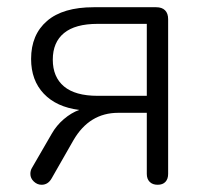

<svg xmlns="http://www.w3.org/2000/svg" viewBox="-20 -505 569 531"><path d="M386 -24V-193H307Q227 -193 183 -117L123 -12Q113 6 95 6Q83 6 73.5 -3Q64 -12 64 -24Q64 -33 68 -40L123 -135Q136 -158 156.5 -175.5Q177 -193 199 -201Q136 -209 101 -246Q66 -283 66 -342Q66 -409 110 -447Q154 -485 239 -485H412Q428 -485 436.5 -476.5Q445 -468 445 -452V-24Q445 -10 437.5 -2Q430 6 416 6Q402 6 394 -2Q386 -10 386 -24ZM386 -240V-439H250Q188 -439 157 -413.5Q126 -388 126 -340Q126 -292 157 -266Q188 -240 250 -240Z"/></svg>

Font: SN Pro Light
Style: Regular
Weight: 300
Designer: Tobias Whetton
Foundry: Supernotes
Version: Version 1.002